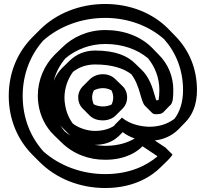

<svg xmlns="http://www.w3.org/2000/svg" viewBox="-20 -895 1034 965"><path d="M373 -405C373 -383 381 -364 395 -350L430 -315L431 -314C447 -298 470 -290 497 -290C523 -290 546 -299 562 -315L597 -350L598 -351C612 -366 619 -384 619 -405C619 -427 611 -448 596 -462L560 -497C544 -513 522 -522 497 -522C471 -522 447 -512 431 -496L396 -461L395 -460C381 -445 373 -427 373 -405ZM443 -405C443 -418 446 -429 452 -441C464 -447 480 -452 497 -452C513 -452 527 -448 540 -441C545 -432 549 -418 549 -405C549 -392 546 -381 541 -370C530 -364 513 -360 497 -360C480 -360 464 -364 451 -371C447 -380 443 -393 443 -405ZM758 -189C801 -194 842 -211 875 -243L876 -244L911 -280C946 -315 970 -368 970 -442C970 -552 929 -645 860 -715L859 -716L824 -752C746 -830 633 -875 509 -875C381 -875 263 -828 180 -745L179 -744L144 -709C70 -635 24 -533 24 -413C24 -293 70 -190 144 -116L179 -81C262 2 380 50 509 50C660 50 748 -15 787 -54L823 -89C840 -106 847 -118 847 -118L812 -153ZM657 -199C627 -181 579 -162 509 -162C491 -162 473 -164 455 -167H458C500 -167 543 -179 573 -208H574L597 -231C613 -218 634 -207 657 -199ZM335 -213C324 -220 315 -226 305 -235C298 -243 289 -255 283 -265C286 -262 289 -258 292 -255L327 -220C330 -217 332 -215 335 -213ZM250 -489C261 -531 281 -569 309 -602C361 -646 432 -674 509 -674C594 -674 669 -648 724 -602C759 -559 781 -504 781 -442C781 -421 779 -404 777 -392C774 -392 770 -391 765 -391C752 -429 742 -493 695 -541L659 -576C622 -613 562 -641 458 -641C406 -641 363 -622 329 -589L328 -588L292 -553C274 -535 260 -513 250 -489ZM761 -321C780 -321 792 -322 801 -331L836 -367H837C848 -379 851 -401 851 -442C851 -513 824 -574 778 -620L743 -656L742 -657C686 -712 604 -744 509 -744C423 -744 346 -710 291 -655L255 -620C202 -567 170 -493 170 -413C170 -399 171 -385 173 -372C182 -311 209 -257 251 -216L287 -181C316 -152 352 -128 392 -113C428 -99 467 -92 509 -92C619 -92 675 -139 691 -155L696 -160L771 -110C770 -109 769 -108 769 -107C722 -68 639 -20 509 -20C389 -20 278 -63 198 -134C133 -207 94 -302 94 -413C94 -524 134 -620 197 -691C278 -763 389 -805 509 -805C624 -805 729 -765 805 -698C865 -630 900 -543 900 -442C900 -380 883 -332 857 -298C820 -270 776 -258 732 -258C725 -258 719 -258 712 -259C665 -263 622 -279 593 -304L558 -269C557 -267 554 -264 554 -263C527 -245 492 -237 458 -237C434 -237 411 -242 390 -250C374 -256 359 -264 346 -274C326 -301 312 -334 307 -370C305 -381 304 -392 304 -403C304 -453 321 -499 347 -534C378 -558 415 -571 458 -571C546 -571 603 -550 640 -522C686 -461 686 -386 709 -363L744 -328L745 -327C750 -323 754 -321 761 -321Z"/></svg>

Font: Hussar Press
Style: Bold
Weight: 700
Foundry: Cannot Into Space Fonts
Version: Version 1.43